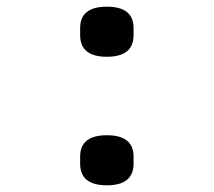

<svg xmlns="http://www.w3.org/2000/svg" viewBox="-20 -545 640 575"><path d="M220 -440V-461Q220 -525 300 -525Q380 -525 380 -461V-440Q380 -375 300 -375Q220 -375 220 -440ZM220 -55V-76Q220 -140 300 -140Q380 -140 380 -76V-55Q380 10 300 10Q220 10 220 -55Z"/></svg>

Font: IBM Plex Mono Text
Style: Regular
Weight: 450
Designer: Mike Abbink, Paul van der Laan, Pieter van Rosmalen
Foundry: Bold Monday
Version: Version 2.000